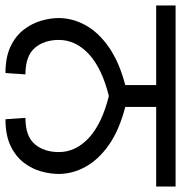

<svg xmlns="http://www.w3.org/2000/svg" viewBox="-7 -662 662 702"><g transform="rotate(90 324.0 -311.0)"><path d="M240 0Q181 0 142 -19Q103 -38 80.5 -68Q58 -98 48.5 -131.5Q39 -165 39 -194Q39 -245 65 -292.5Q91 -340 145.5 -378Q200 -416 284 -438V-551H-7V-622H655V-551H364V-438Q449 -416 503 -378Q557 -340 583 -292.5Q609 -245 609 -194Q609 -165 600 -131.5Q591 -98 568.5 -68Q546 -38 507 -19Q468 0 409 0L404 -73Q471 -73 500 -107Q529 -141 529 -195Q529 -257 477 -305Q425 -353 324 -378Q223 -353 171 -305Q119 -257 119 -195Q119 -141 148.5 -107Q178 -73 245 -73Z"/></g></svg>

Font: lgurmukhi25
Style: Book
Weight: 400
Designer: Jelle Bosma - Monotype Design Team
Foundry: Monotype Imaging Inc.
Version: Version 2.003